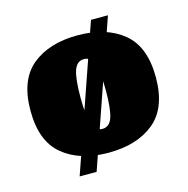

<svg xmlns="http://www.w3.org/2000/svg" viewBox="-93 -624 769 787"><g transform="rotate(-15 291.0 -231.0)"><path d="M150 73 361 -535H433L222 73ZM97.5 -49.5Q25 -109 25 -239Q25 -369 97.5 -428.5Q170 -488 291 -488Q412 -488 484.5 -428.5Q557 -369 557 -239Q557 -109 484.5 -49.5Q412 10 291 10Q170 10 97.5 -49.5ZM249 -352.5Q237 -318 237 -239Q237 -160 249 -125.5Q261 -91 291 -91Q321 -91 333 -125.5Q345 -160 345 -239Q345 -318 333 -352.5Q321 -387 291 -387Q261 -387 249 -352.5Z"/></g></svg>

Font: Wendy One
Style: Regular
Weight: 400
Designer: Alejandro Inler
Foundry: Alejandro Inler
Version: 1.001